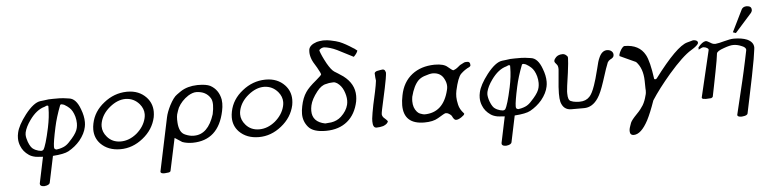

<svg xmlns="http://www.w3.org/2000/svg" viewBox="-52 -982 5980 1497"><g transform="rotate(-5 2938.5 -233.5)"><path d="M252 7Q202 4 194 2Q163 -4 143 -18Q99 -48 82 -93Q70 -122 70 -154Q70 -175 75 -196Q87 -253 149 -334Q217 -421 270 -427Q279 -428 296 -430Q313 -432 334 -435L369 -436Q376 -436 382 -436H420Q432 -436 450.5 -434Q469 -432 494 -428Q549 -422 580 -336Q601 -282 601 -234Q601 -214 597 -196Q587 -145 545 -93Q507 -48 453 -18Q418 1 330 7L287 212Q283 232 244 236Q220 236 213 227Q209 224 209 215Q209 214 209 212ZM180 -287Q144 -237 134 -194Q132 -186 132 -177Q132 -152 144 -119Q162 -72 184 -60Q192 -53 220 -44Q227 -42 242 -40Q253 -40 260 -47Q280 -76 310 -215Q328 -300 328 -370Q328 -377 328 -384Q328 -386 318 -388Q316 -387 310.5 -385.5Q305 -384 298 -380Q234 -363 180 -287ZM421 -384Q385 -291 369 -215Q344 -100 344 -64Q344 -54 346 -50Q350 -42 362 -40Q365 -40 385 -44Q422 -53 441 -68Q456 -78 488 -115Q527 -160 534 -194Q538 -211 538 -230Q538 -255 531 -282Q517 -331 491 -354Q483 -361 474 -368Q465 -375 452 -382Q450 -383 445 -384.5Q440 -386 432 -388Q425 -388 421 -384Z M945 -441Q948 -441 951 -441Q1042 -441 1098 -382Q1143 -334 1143 -267Q1143 -247 1139 -225Q1118 -129 1036 -64Q955 1 859 1Q763 1 705 -58Q661 -104 661 -170Q661 -192 666 -216Q685 -311 767 -375Q847 -439 945 -441ZM732 -221Q728 -205 728 -189Q728 -144 761 -106Q801 -59 867 -59Q933 -59 992 -107Q1051 -157 1067 -223Q1071 -239 1071 -255Q1071 -298 1040 -335Q998 -384 934 -386Q933 -386 932 -386Q869 -386 808 -336Q748 -287 732 -221Z M1233 203Q1232 210 1221 214Q1218 215 1209 215.5Q1200 216 1185 218Q1154 218 1154 203L1242 -215Q1250 -254 1276 -306Q1308 -367 1335 -385Q1344 -392 1352.5 -397.5Q1361 -403 1369 -409Q1422 -443 1498 -445Q1502 -445 1506 -445Q1568 -445 1599 -430Q1664 -395 1679 -316Q1681 -302 1681 -287Q1681 -258 1674 -226Q1627 -2 1425 0Q1379 0 1344 -13Q1342 -14 1287 -50ZM1596 -334Q1562 -389 1488 -391Q1487 -391 1486 -391Q1458 -391 1423 -370Q1369 -335 1341 -282Q1336 -271 1332 -259Q1328 -247 1323 -231Q1319 -214 1319 -191Q1319 -179 1320 -166Q1322 -131 1334 -105Q1347 -78 1374 -68Q1407 -54 1436 -54Q1438 -54 1440 -54Q1550 -54 1599 -208Q1608 -250 1608 -280Q1608 -315 1596 -334Z M2029 -441Q2032 -441 2035 -441Q2126 -441 2182 -382Q2227 -334 2227 -267Q2227 -247 2223 -225Q2202 -129 2120 -64Q2039 1 1943 1Q1847 1 1789 -58Q1745 -104 1745 -170Q1745 -192 1750 -216Q1769 -311 1851 -375Q1931 -439 2029 -441ZM1816 -221Q1812 -205 1812 -189Q1812 -144 1845 -106Q1885 -59 1951 -59Q2017 -59 2076 -107Q2135 -157 2151 -223Q2155 -239 2155 -255Q2155 -298 2124 -335Q2082 -384 2018 -386Q2017 -386 2016 -386Q1953 -386 1892 -336Q1832 -287 1816 -221Z M2563 -701Q2587 -696 2604.5 -691.5Q2622 -687 2634 -682Q2678 -664 2737 -625Q2741 -624 2748 -618Q2755 -612 2766 -604Q2759 -582 2734 -558L2609 -622Q2582 -635 2556.5 -642.5Q2531 -650 2509 -652Q2499 -652 2486 -646Q2471 -638 2471 -630Q2471 -630 2471 -629Q2477 -610 2488.5 -584.5Q2500 -559 2518 -526Q2549 -472 2572 -457Q2584 -450 2601 -439Q2618 -428 2640 -413Q2726 -348 2726 -254Q2726 -233 2722 -210Q2701 -110 2636 -56.5Q2571 -3 2470 -2Q2468 -2 2466 -2Q2368 -2 2330.5 -46.5Q2293 -91 2293 -149Q2293 -177 2300 -210Q2313 -275 2342 -317Q2364 -351 2426 -402Q2465 -435 2468 -443Q2468 -443 2468 -444Q2468 -453 2442 -499Q2406 -557 2406 -562Q2392 -596 2392 -625Q2392 -634 2393 -643Q2399 -680 2457 -699Q2476 -704 2504 -706Q2508 -706 2513 -706Q2539 -706 2563 -701ZM2372 -210Q2367 -187 2367 -167Q2367 -80 2466 -60Q2467 -60 2469 -60Q2478 -60 2514 -64Q2560 -71 2593 -101Q2637 -142 2649 -190Q2653 -206 2653 -224Q2653 -260 2636 -302Q2620 -341 2587 -364Q2571 -374 2558 -374Q2557 -374 2556 -374Q2551 -373 2548 -373Q2546 -373 2544 -373Q2525 -373 2501 -366Q2463 -360 2428 -315Q2383 -258 2372 -210Z M2912 -92Q2914 -72 2934 -57Q2939 -52 2944.5 -47Q2950 -42 2955 -35Q2950 -13 2915 0Q2889 7 2864 7Q2863 7 2862 7Q2834 7 2834 -44Q2834 -54 2835 -66Q2837 -84 2841.5 -110.5Q2846 -137 2853 -172L2864 -222Q2864 -221 2864 -221Q2864 -221 2864 -221Q2864 -222 2866 -231Q2869 -244 2875 -272Q2881 -300 2884.5 -321Q2888 -342 2890 -358Q2888 -368 2887 -382.5Q2886 -397 2885 -416Q2887 -426 2903 -432Q2905 -432 2928 -437Q2942 -440 2949 -440Q2960 -440 2966 -432Q2968 -427 2970 -423Q2972 -419 2973 -414Q2973 -413 2973 -411Q2973 -401 2967 -364Q2965 -351 2961 -333Q2958 -315 2953 -292L2918 -131Q2912 -102 2912 -92Z M3480 0Q3468 -5 3457 -29Q3452 -41 3428 -54Q3423 -57 3409 -58Q3401 -58 3346 -24Q3306 0 3238 0Q3077 0 3077 -149Q3077 -183 3086 -226Q3106 -329 3179 -386Q3249 -440 3353 -442Q3356 -442 3358 -442Q3428 -442 3457 -415Q3491 -386 3498 -386Q3501 -386 3519 -395Q3524 -398 3532.5 -404.5Q3541 -411 3554 -422Q3572 -431 3587 -439Q3591 -442 3612 -442Q3634 -442 3634 -416Q3634 -413 3634 -411Q3633 -406 3624 -400Q3588 -384 3556 -353Q3530 -326 3508 -226Q3503 -202 3503 -177Q3503 -152 3511.5 -115Q3520 -78 3550 -46Q3553 -43 3553 -40Q3551 -30 3528 -15Q3504 1 3488 1Q3484 1 3480 0ZM3161 -208Q3158 -189 3158 -173Q3158 -122 3186 -90Q3190 -86 3195.5 -81Q3201 -76 3211 -72Q3235 -63 3244 -63Q3393 -63 3435 -237Q3439 -252 3439 -266Q3439 -294 3425 -321Q3400 -375 3336 -376Q3313 -376 3267 -360Q3240 -350 3222 -333Q3183 -294 3161 -208Z M3866 7Q3816 4 3808 2Q3777 -4 3757 -18Q3713 -48 3696 -93Q3684 -122 3684 -154Q3684 -175 3689 -196Q3701 -253 3763 -334Q3831 -421 3884 -427Q3893 -428 3910 -430Q3927 -432 3948 -435L3983 -436Q3990 -436 3996 -436H4034Q4046 -436 4064.5 -434Q4083 -432 4108 -428Q4163 -422 4194 -336Q4215 -282 4215 -234Q4215 -214 4211 -196Q4201 -145 4159 -93Q4121 -48 4067 -18Q4032 1 3944 7L3901 212Q3897 232 3858 236Q3834 236 3827 227Q3823 224 3823 215Q3823 214 3823 212ZM3794 -287Q3758 -237 3748 -194Q3746 -186 3746 -177Q3746 -152 3758 -119Q3776 -72 3798 -60Q3806 -53 3834 -44Q3841 -42 3856 -40Q3867 -40 3874 -47Q3894 -76 3924 -215Q3942 -300 3942 -370Q3942 -377 3942 -384Q3942 -386 3932 -388Q3930 -387 3924.5 -385.5Q3919 -384 3912 -380Q3848 -363 3794 -287ZM4035 -384Q3999 -291 3983 -215Q3958 -100 3958 -64Q3958 -54 3960 -50Q3964 -42 3976 -40Q3979 -40 3999 -44Q4036 -53 4055 -68Q4070 -78 4102 -115Q4141 -160 4148 -194Q4152 -211 4152 -230Q4152 -255 4145 -282Q4131 -331 4105 -354Q4097 -361 4088 -368Q4079 -375 4066 -382Q4064 -383 4059 -384.5Q4054 -386 4046 -388Q4039 -388 4035 -384Z M4388 -3Q4327 -3 4308 -67Q4302 -91 4302 -133Q4302 -156 4304 -185L4315 -310Q4316 -317 4316 -323Q4316 -350 4305 -361Q4289 -379 4289 -384Q4289 -386 4289 -388Q4289 -390 4289 -392Q4292 -405 4306 -419Q4325 -437 4358 -437Q4378 -437 4395 -415Q4397 -413 4397 -402Q4397 -374 4386 -289Q4376 -221 4371.5 -187Q4367 -153 4367 -143Q4367 -141 4367 -140Q4367 -133 4367 -127Q4367 -77 4388 -68Q4409 -59 4426 -58Q4429 -57 4434 -57Q4441 -57 4450 -56Q4454 -56 4459 -56Q4507 -56 4536 -87Q4558 -109 4580 -173Q4594 -211 4616 -299Q4623 -331 4629.5 -352Q4636 -373 4641 -383Q4663 -436 4703 -438Q4726 -438 4739.5 -426.5Q4753 -415 4753 -399Q4753 -395 4752 -390Q4750 -375 4724 -363Q4711 -356 4703 -342Q4692 -319 4653 -196Q4639 -153 4625.5 -121.5Q4612 -90 4599 -71Q4554 -3 4488 -3Z M5052 -183Q5054 -179 5059 -179Q5060 -179 5061 -179Q5066 -179 5072 -184Q5250 -421 5333 -443Q5340 -445 5351.5 -448Q5363 -451 5380 -456Q5417 -456 5417 -432Q5413 -413 5358 -380Q5291 -340 5180 -212Q5086 -102 5031 -16Q4998 79 4969 135Q4914 238 4857 239Q4856 239 4856 239Q4826 239 4826 206Q4826 196 4829 183Q4831 176 4834.5 166Q4838 156 4843 142Q4852 121 4891 81Q4911 61 4924 44Q4937 27 4945 14Q4963 -17 4973 -58Q4977 -70 4978 -80Q4979 -90 4979 -98Q4979 -105 4978 -113Q4977 -143 4977 -174Q4975 -273 4923 -326Q4882 -345 4851 -359Q4820 -373 4799 -383Q4798 -385 4798 -388Q4798 -391 4799 -396Q4802 -410 4816 -433Q4833 -458 4844 -458Q4959 -458 5005 -373Q5033 -322 5052 -183Z M5779 -662Q5789 -682 5816 -684Q5857 -684 5857 -654Q5857 -651 5857 -647Q5856 -641 5849 -630L5718 -483L5695 -491ZM5698 -441Q5759 -441 5801 -424Q5851 -401 5851 -358Q5851 -353 5850 -347Q5849 -337 5845.5 -316.5Q5842 -296 5838 -267Q5828 -209 5813.5 -137.5Q5799 -66 5781 20L5754 149Q5752 158 5741 163Q5734 167 5707 170Q5673 170 5673 154Q5673 152 5674 149L5735 -106Q5743 -139 5751.5 -178Q5760 -217 5770 -263L5786 -340Q5787 -343 5787 -346Q5787 -366 5751 -379Q5720 -392 5691 -392Q5690 -392 5688 -392Q5663 -392 5616 -375Q5559 -356 5557 -336Q5556 -328 5554 -315Q5552 -302 5549 -281Q5543 -243 5533 -195Q5523 -147 5512 -88L5495 -4Q5494 0 5482 6Q5477 7 5446 8Q5442 8 5439 8Q5428 8 5418 6Q5409 2 5409 -5Q5409 -5 5409 -6L5494 -366Q5495 -369 5495 -372Q5495 -381 5482 -387Q5476 -391 5469.5 -392.5Q5463 -394 5455 -395Q5446 -395 5417 -379Q5418 -381 5418 -385Q5418 -390 5417 -396Q5450 -438 5478 -441Q5488 -441 5512 -426Q5531 -413 5548 -413Q5551 -413 5553 -413Q5566 -414 5583 -418Q5600 -422 5623 -428Q5670 -441 5698 -441Z"/></g></svg>

Font: New Athena Unicode
Style: Italic
Weight: 400
Designer: J. Rusten 1997; rev. by R. Hancock 2001, 2002, rev. by D. Mastronarde 2002-2019
Foundry: Society for Classical Studies (formerly American Philological Association)
Version: Version 5.008